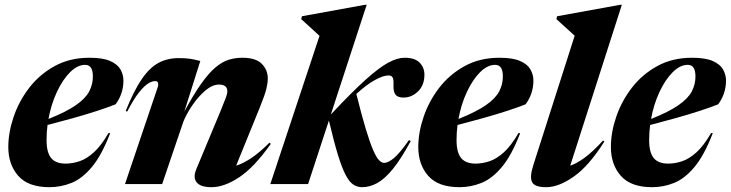

<svg xmlns="http://www.w3.org/2000/svg" viewBox="-20 -765 3038 798"><path d="M438 -211.5Q402.5 -119.5 362 -71Q321.5 -22.5 277.2 -4.8Q233 13 185.5 13Q97.5 13 56 -34Q14.5 -81 14.5 -154Q14.5 -214 36.5 -279Q58.5 -344 101.2 -399.8Q144 -455.5 207 -490.2Q270 -525 352 -525Q407 -525 437.8 -511.5Q468.5 -498 480.8 -476.2Q493 -454.5 493 -430.5Q493 -375.5 460.5 -331.5Q429.5 -319 383.2 -304Q337 -289 283.5 -274Q230 -259 177.5 -245.5Q173.5 -213.5 173.5 -182.5Q173.5 -131.5 192.5 -108.2Q211.5 -85 252.5 -85Q281.5 -85 311 -95Q340.5 -105 370.5 -132.2Q400.5 -159.5 431 -212ZM334 -495.5Q302 -495.5 271.2 -464.8Q240.5 -434 216.5 -382.8Q192.5 -331.5 181.5 -270.5Q256.5 -300.5 296.2 -328.5Q336 -356.5 351 -385.5Q366 -414.5 366 -447.5Q366 -495.5 334 -495.5Z M508.5 -301 502.5 -304Q536.5 -388.5 569.2 -436.2Q602 -484 639 -503.8Q676 -523.5 722.5 -523.5Q751 -523.5 769.2 -520.8Q787.5 -518 812.5 -511.5L746 -301Q784.5 -372.5 816 -416.8Q847.5 -461 875.2 -484.5Q903 -508 930.2 -516.5Q957.5 -525 987.5 -525Q1043 -525 1068 -499.8Q1093 -474.5 1093 -439Q1093 -420 1087 -395.5Q1081 -371 1060.5 -320L961.5 -76.5Q988 -84.5 1021.8 -106.2Q1055.5 -128 1100 -172L1105.5 -167Q1036.5 -69.5 974.2 -28.2Q912 13 859 13Q813.5 13 797.5 -7Q781.5 -27 795.5 -61L896 -302Q913.5 -344.5 919.2 -360.5Q925 -376.5 925 -385Q925 -413.5 890.5 -413.5Q862.5 -413.5 833.2 -388.5Q804 -363.5 779.5 -327.5Q755 -291.5 742 -259L654 0H499.5L634.5 -399.5Q639 -412 637 -420Q635 -428 625 -428Q613 -428 597 -418.8Q581 -409.5 559 -382.5Q537 -355.5 508.5 -301Z M1504 -745 1355 -289Q1442 -382 1499 -433.2Q1556 -484.5 1594 -504.8Q1632 -525 1661.5 -525Q1704 -525 1724 -504.8Q1744 -484.5 1744 -454.5Q1744 -411 1717.5 -385.2Q1691 -359.5 1657 -359.5Q1632.5 -359.5 1623.5 -372Q1614.5 -384.5 1615.5 -409.5Q1616.5 -435 1611.8 -443.2Q1607 -451.5 1595 -451.5Q1572.5 -451.5 1537.5 -432Q1502.5 -412.5 1461 -374.5Q1483.5 -284.5 1500.5 -228.2Q1517.5 -172 1530.8 -141.5Q1544 -111 1555 -99.5Q1566 -88 1576.5 -88Q1592 -88 1615.5 -106.5Q1639 -125 1680 -183L1687 -178.5Q1647.5 -105.5 1613.5 -63.5Q1579.5 -21.5 1548 -4.2Q1516.5 13 1485 13Q1465 13 1448.5 2.2Q1432 -8.5 1416.5 -38Q1401 -67.5 1384.2 -122.2Q1367.5 -177 1347 -264L1260.5 0H1103.5L1308 -616Q1294.5 -628.5 1274 -647.2Q1253.5 -666 1232 -685.5L1235 -697.5L1496.5 -745Z M2142 -211.5Q2106.5 -119.5 2066 -71Q2025.5 -22.5 1981.2 -4.8Q1937 13 1889.5 13Q1801.5 13 1760 -34Q1718.5 -81 1718.5 -154Q1718.5 -214 1740.5 -279Q1762.5 -344 1805.2 -399.8Q1848 -455.5 1911 -490.2Q1974 -525 2056 -525Q2111 -525 2141.8 -511.5Q2172.5 -498 2184.8 -476.2Q2197 -454.5 2197 -430.5Q2197 -375.5 2164.5 -331.5Q2133.5 -319 2087.2 -304Q2041 -289 1987.5 -274Q1934 -259 1881.5 -245.5Q1877.5 -213.5 1877.5 -182.5Q1877.5 -131.5 1896.5 -108.2Q1915.5 -85 1956.5 -85Q1985.5 -85 2015 -95Q2044.5 -105 2074.5 -132.2Q2104.5 -159.5 2135 -212ZM2038 -495.5Q2006 -495.5 1975.2 -464.8Q1944.5 -434 1920.5 -382.8Q1896.5 -331.5 1885.5 -270.5Q1960.5 -300.5 2000.2 -328.5Q2040 -356.5 2055 -385.5Q2070 -414.5 2070 -447.5Q2070 -495.5 2038 -495.5Z M2368.5 -616.5Q2355 -629 2334.5 -647.5Q2314 -666 2292.5 -685.5L2295.5 -697.5L2557 -745H2564.5L2350 -76.5Q2376 -85 2409.2 -109Q2442.5 -133 2486.5 -181L2492 -177Q2428 -75.5 2365 -31.2Q2302 13 2250.5 13Q2202.5 13 2191.5 -8Q2180.5 -29 2197 -80Z M2942.5 -211.5Q2907 -119.5 2866.5 -71Q2826 -22.5 2781.8 -4.8Q2737.5 13 2690 13Q2602 13 2560.5 -34Q2519 -81 2519 -154Q2519 -214 2541 -279Q2563 -344 2605.8 -399.8Q2648.5 -455.5 2711.5 -490.2Q2774.5 -525 2856.5 -525Q2911.5 -525 2942.2 -511.5Q2973 -498 2985.2 -476.2Q2997.5 -454.5 2997.5 -430.5Q2997.5 -375.5 2965 -331.5Q2934 -319 2887.8 -304Q2841.5 -289 2788 -274Q2734.5 -259 2682 -245.5Q2678 -213.5 2678 -182.5Q2678 -131.5 2697 -108.2Q2716 -85 2757 -85Q2786 -85 2815.5 -95Q2845 -105 2875 -132.2Q2905 -159.5 2935.5 -212ZM2838.5 -495.5Q2806.5 -495.5 2775.8 -464.8Q2745 -434 2721 -382.8Q2697 -331.5 2686 -270.5Q2761 -300.5 2800.8 -328.5Q2840.5 -356.5 2855.5 -385.5Q2870.5 -414.5 2870.5 -447.5Q2870.5 -495.5 2838.5 -495.5Z"/></svg>

Font: Newsreader Display
Style: Bold Italic
Weight: 700
Italic angle: -17°
Designer: Hugues Gentile
Foundry: Production Type
Version: Version 1.001